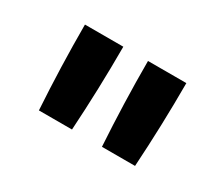

<svg xmlns="http://www.w3.org/2000/svg" viewBox="-67 -928 735 633"><g transform="rotate(30 300.0 -611.5)"><path d="M117 -451Q112 -531 109.5 -611Q107 -691 107 -772H253Q253 -691 250.5 -611Q248 -531 243 -451ZM357 -451Q352 -531 349.5 -611Q347 -691 347 -772H493Q493 -691 490.5 -611Q488 -531 483 -451Z"/></g></svg>

Font: Iosevka Curly Slab XBdEx
Style: Regular
Weight: 800
Width: 7
Monospace: yes
Designer: Belleve Invis
Foundry: Belleve Invis
Version: Version 11.0.0; ttfautohint (v1.8.3)